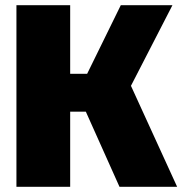

<svg xmlns="http://www.w3.org/2000/svg" viewBox="-20 -716 699 736"><path d="M659 0H438L309 -288H249V0H43V-696H249V-433H314L443 -696H641L482 -387Z"/></svg>

Font: Trujillo Black
Style: Regular
Weight: 900
Designer: Fira Sans original fonts by bBox Type GmbH, Carrois Corporate GbR, & Edenspiekermann AG / Changes by Cristiano Sobral
Foundry: Fira Sans original fonts by bBox Type GmbH, Carrois Corporate GbR, & Edenspiekermann AG / Changes by Cristiano Sobral
Version: Version 4.301;July 28, 2020;FontCreator 13.0.0.2655 64-bit